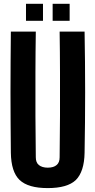

<svg xmlns="http://www.w3.org/2000/svg" viewBox="-20 -963 493 992"><path d="M226.6 8.8C293.9 8.8 342.8 -4.9 372.1 -33.2C400.4 -61.5 416 -108.4 417 -173.8C418.9 -277.3 419.9 -381.8 419.9 -487.3C419.9 -591.8 418.9 -696.3 417 -799.8H288.1C289.1 -730.5 290 -659.2 290 -585.9V-364.3C289.1 -291 289.1 -219.7 288.1 -150.4C288.1 -132.8 283.2 -119.1 272.5 -110.4C262.7 -101.6 247.1 -96.7 226.6 -96.7C207 -96.7 191.4 -101.6 180.7 -110.4C169.9 -119.1 165 -132.8 165 -150.4C164.1 -219.7 164.1 -291 163.1 -364.3V-585.9C163.1 -659.2 164.1 -730.5 165 -799.8H36.1C35.2 -696.3 34.2 -591.8 34.2 -487.3C34.2 -381.8 35.2 -277.3 36.1 -173.8C37.1 -108.4 51.8 -61.5 81.1 -33.2C111.3 -4.9 159.2 8.8 226.6 8.8ZM252 -855.5H339.8V-943.4H252V-855.5ZM114.3 -855.5H202.1V-943.4H114.3V-855.5Z"/></svg>

Font: Yellow Ladder Regular
Style: Regular
Weight: 400
Designer: Zima Creative
Version: Version 2.002